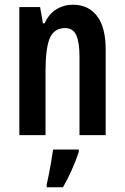

<svg xmlns="http://www.w3.org/2000/svg" viewBox="-20 -624 528 814"><path d="M289 -604Q355 -604 391.5 -556Q428 -508 428 -414V-51H317V-384Q317 -444 303.5 -474.5Q290 -505 256 -505Q210 -505 191.5 -463Q173 -421 173 -321V-51H62V-594H150L162 -525H169Q187 -565 219 -584.5Q251 -604 289 -604ZM314 20Q302 57 284 97Q266 137 247 170H178V158Q182 140 187.5 113.5Q193 87 197.5 59Q202 31 205 10H314Z"/></svg>

Font: Noto Sans Tamil UI ExtraCondensed SemiBold
Style: Regular
Weight: 600
Width: 2
Designer: Jelle Bosma - Monotype Design Team
Foundry: Monotype Imaging Inc.
Version: Version 2.004; ttfautohint (v1.8.4.7-5d5b)